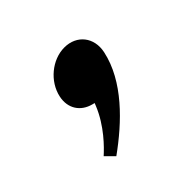

<svg xmlns="http://www.w3.org/2000/svg" viewBox="-83 -256 480 480"><g transform="rotate(-45 157.5 -16.0)"><path d="M186.9 -158.2C143.8 -158.2 101.5 -123.4 92.2 -79.5C84.5 -43.6 103.6 -16.3 135.8 -8L142.3 -6.3L139.5 0.7C118.9 51.5 80.8 88.8 64.3 103.6L86.7 126C156.9 75.5 230.9 5.4 248.9 -79.5C258.2 -123.4 230.8 -158.2 186.9 -158.2Z"/></g></svg>

Font: Hussar Nova
Style: RgIta
Weight: 700
Foundry: Cannot Into Space Fonts
Version: Version 0.99